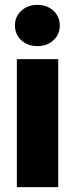

<svg xmlns="http://www.w3.org/2000/svg" viewBox="-20 -764 307 784"><path d="M48.8 0V-522.5H217.8V0ZM132.8 -575.7Q93.3 -575.7 67.1 -599.6Q41 -623.5 41 -660.2Q41 -696.3 67.1 -720.2Q93.3 -744.1 132.3 -744.1Q172.4 -744.1 198.2 -720.2Q224.1 -696.3 224.1 -659.7Q224.1 -623.5 198.2 -599.6Q172.4 -575.7 132.8 -575.7Z"/></svg>

Font: Inter 28pt ExtraBold
Style: Regular
Weight: 800
Designer: Rasmus Andersson
Foundry: rsms
Version: Version 4.001;git-66647c0bb